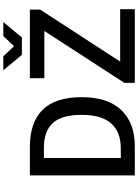

<svg xmlns="http://www.w3.org/2000/svg" viewBox="148 -1008 860 1197"><g transform="rotate(-90 578.5 -410.0)"><path d="M83 0V-654.3H260.7Q413.1 -654.3 491.9 -575Q570.8 -495.6 570.8 -331.1Q570.8 -168.9 490.5 -84.5Q410.2 0 263.7 0ZM191.4 -87.4H251Q354 -87.4 407.2 -147.5Q460.4 -207.5 460.4 -331.1Q460.4 -455.6 409.4 -511.2Q358.4 -566.9 253.9 -566.9H191.4ZM659.7 0V-64.9L983.4 -564H689V-654.3H1116.7V-590.3L792.5 -91.3H1119.1V0ZM834.5 -704.1 738.3 -819.8H825.7L886.7 -754.9H890.6L951.7 -819.8H1039.1L942.9 -704.1Z"/></g></svg>

Font: Varta Light
Style: Bold
Weight: 700
Version: Version 1.004